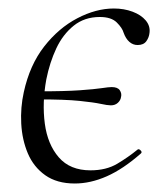

<svg xmlns="http://www.w3.org/2000/svg" viewBox="-20 -419 385 452"><path d="M241 -171Q233 -171 217 -174.5Q201 -178 167 -181.5Q133 -185 69 -185V-204Q133 -204 168 -206.5Q203 -209 219.5 -211.5Q236 -214 243 -214Q257 -214 262 -206.5Q267 -199 265 -191Q264 -183 257.5 -177Q251 -171 241 -171ZM156 13Q114 13 86.5 -6.5Q59 -26 45.5 -58Q32 -90 30 -128Q28 -166 36 -202Q50 -266 84 -309.5Q118 -353 162 -376Q206 -399 248 -399Q272 -399 292 -391.5Q312 -384 323 -371Q334 -358 332 -342Q331 -331 324.5 -322Q318 -313 304 -313Q293 -313 284.5 -320.5Q276 -328 271 -342Q268 -353 255 -366Q242 -379 215 -379Q179 -379 153.5 -358.5Q128 -338 112.5 -305Q97 -272 89 -232Q79 -177 85.5 -128Q92 -79 118.5 -48.5Q145 -18 193 -18Q230 -18 256 -33.5Q282 -49 304 -67Q307 -69 311 -65Q315 -61 312 -58Q270 -21 231.5 -4Q193 13 156 13Z"/></svg>

Font: Cormorant Light
Style: Italic
Weight: 300
Italic angle: -10°
Designer: Christian Thalmann (Catharsis Fonts)
Foundry: Catharsis Fonts
Version: Version 4.000